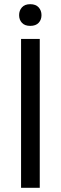

<svg xmlns="http://www.w3.org/2000/svg" viewBox="-20 -897 290 917"><path d="M169.9 0H80.6V-710.9H169.9ZM71.3 -824.7Q71.3 -846.7 84.7 -861.8Q98.1 -877 124.5 -877Q150.9 -877 164.6 -861.8Q178.2 -846.7 178.2 -824.7Q178.2 -802.7 164.6 -788.1Q150.9 -773.4 124.5 -773.4Q98.1 -773.4 84.7 -788.1Q71.3 -802.7 71.3 -824.7Z"/></svg>

Font: Roboto Condensed
Style: Regular
Weight: 400
Designer: Google
Version: Version 2.001047; 2015